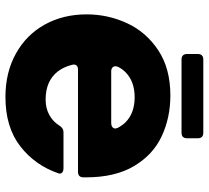

<svg xmlns="http://www.w3.org/2000/svg" viewBox="-50 -686 749 688"><g transform="rotate(90 324.0 -342.5)"><path d="M32 -279Q32 -355 63.5 -423.5Q95 -492 160.5 -535.5Q226 -579 323 -579Q402 -579 468.5 -548Q535 -517 575.5 -449Q616 -381 616 -277V-268Q616 -248 596 -248H230Q219 -248 214.5 -242Q210 -236 213 -226Q220 -197 237 -175Q271 -132 337 -132Q369 -132 393 -145.5Q417 -159 431 -182Q440 -196 454 -196H583Q594 -196 599 -191Q604 -186 602 -179Q573 -94 504.5 -41Q436 12 328 12Q240 12 172.5 -25.5Q105 -63 68.5 -129Q32 -195 32 -279ZM422 -367Q430 -367 435.5 -371Q441 -375 441 -382L439 -390Q429 -408 419 -418Q386 -451 329 -451Q272 -451 239 -418Q226 -405 219 -389Q218 -386 218 -382Q218 -375 223 -371Q228 -367 236 -367ZM194 -619Q174 -619 174 -639V-677Q174 -697 194 -697H456Q476 -697 476 -677V-639Q476 -619 456 -619Z"/></g></svg>

Font: Open Sauce Two Black
Style: Regular
Weight: 900
Designer: Alfredo Marco Pradil
Foundry: Creative Sauce Fz LLC
Version: Version 1.477